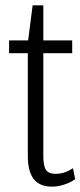

<svg xmlns="http://www.w3.org/2000/svg" viewBox="-20 -691 301 718"><path d="M174 7Q129 7 106.5 -21Q84 -49 84 -109V-530L102 -671H142V-109Q142 -70 152 -55.5Q162 -41 188 -41Q206 -41 222 -46.5Q238 -52 253 -62L261 -21Q249 -12 234.5 -6Q220 0 204.5 3.5Q189 7 174 7ZM14 -540H250V-492H14Z"/></svg>

Font: Pathway Extreme Condensed Thin
Style: Regular
Weight: 250
Width: 3
Version: Version 1.001;gftools[0.9.26]